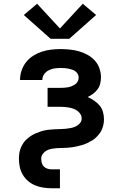

<svg xmlns="http://www.w3.org/2000/svg" viewBox="-20 -790 640 1025"><path d="M250 -583 107 -710 178 -770 300 -638 422 -770 493 -710 350 -583ZM255 215Q233 215 210.5 211.5Q188 208 167.5 199.5Q147 191 130 176.5Q113 162 101.5 142.5Q90 123 85.5 101Q81 79 81 57Q81 43 83 29Q85 15 90 2Q95 -11 102.5 -23Q110 -35 120 -44.5Q130 -54 141.5 -62Q153 -70 166 -76Q179 -82 192 -86.5Q205 -91 219 -94Q233 -97 247 -98Q261 -99 275 -100Q289 -101 303 -101Q317 -101 330.5 -102.5Q344 -104 358 -106.5Q372 -109 384.5 -115Q397 -121 406.5 -132Q416 -143 416 -157Q416 -170 409.5 -180.5Q403 -191 393.5 -198Q384 -205 372 -209.5Q360 -214 348.5 -216Q337 -218 324.5 -219Q312 -220 300 -220H234V-321H300Q311 -321 321.5 -321.5Q332 -322 342.5 -324Q353 -326 363 -330Q373 -334 381.5 -340Q390 -346 395 -355.5Q400 -365 400 -376Q400 -376 400 -376Q400 -376 400 -376Q400 -386 395 -395Q390 -404 381.5 -410Q373 -416 363 -419Q353 -422 343 -424Q333 -426 323 -426.5Q313 -427 303 -427Q286 -427 270 -424.5Q254 -422 239.5 -414.5Q225 -407 215.5 -393.5Q206 -380 206 -363Q206 -363 206 -363Q206 -363 206 -363H87Q87 -363 87 -363.5Q87 -364 87 -365Q87 -390 95.5 -414.5Q104 -439 120 -459Q136 -479 157.5 -492.5Q179 -506 203 -514Q227 -522 252 -525Q277 -528 303 -528Q327 -528 352 -525.5Q377 -523 400.5 -516.5Q424 -510 446 -498Q468 -486 485 -468Q502 -450 510.5 -426Q519 -402 519 -378Q519 -361 515 -344Q511 -327 501 -313.5Q491 -300 477 -289.5Q463 -279 448 -272Q466 -264 482.5 -253Q499 -242 511.5 -227Q524 -212 529.5 -193Q535 -174 535 -154Q535 -140 532.5 -126.5Q530 -113 524.5 -100Q519 -87 510.5 -76Q502 -65 492 -55.5Q482 -46 470 -39Q458 -32 445.5 -26Q433 -20 419.5 -16Q406 -12 392.5 -9Q379 -6 365.5 -4Q352 -2 338 -1Q324 0 310 0Q296 0 282.5 1Q269 2 255 4.5Q241 7 229 13.5Q217 20 208.5 31.5Q200 43 200 57Q200 68 203 79.5Q206 91 214 99Q222 107 233 110.5Q244 114 255 114H300V215Z"/></svg>

Font: Iosevka SS04 Extended
Style: Bold
Weight: 700
Width: 7
Monospace: yes
Designer: Belleve Invis
Foundry: Belleve Invis
Version: Version 19.0.0; ttfautohint (v1.8.4)